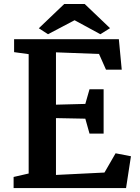

<svg xmlns="http://www.w3.org/2000/svg" viewBox="-20 -958 714 978"><path d="M224.6 -783.7 359.9 -855 491.2 -783.7 540.5 -814.5 411.6 -937.5H307.1L177.7 -814ZM49.3 0H622.1L647 -162.1L568.8 -177.2L512.2 -79.1L265.1 -66.9V-356.4L414.6 -353.5L436 -277.3H507.8V-503.4H436L414.6 -428.7L265.1 -424.8V-691.4L484.4 -683.1L520 -603H600.1L585.4 -758.3H51.8V-692.4L126 -682.1V-74.2L49.3 -56.6Z"/></svg>

Font: Merriweather
Style: Bold
Weight: 700
Designer: Eben Sorkin ( eben@eyebytes.com )
Foundry: Sorkin Type Co.
Version: Version 1.003